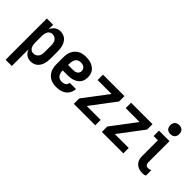

<svg xmlns="http://www.w3.org/2000/svg" viewBox="-22 -1477 2418 2418"><g transform="rotate(45 1187.5 -267.5)"><path d="M59 215V-520H170V-438Q178 -458 190 -475Q202 -492 219 -504.5Q236 -517 256 -522.5Q276 -528 297 -528Q321 -528 344.5 -520.5Q368 -513 386.5 -497.5Q405 -482 417.5 -460.5Q430 -439 437 -416Q444 -393 446.5 -368.5Q449 -344 449 -320V-200Q449 -176 446.5 -151.5Q444 -127 437 -104Q430 -81 417.5 -59.5Q405 -38 386.5 -22.5Q368 -7 344.5 0.5Q321 8 297 8Q276 8 256 2.5Q236 -3 219 -15.5Q202 -28 190 -45Q178 -62 170 -82V215ZM251 -88Q271 -88 289.5 -97.5Q308 -107 319 -123.5Q330 -140 334 -160Q338 -180 338 -200V-320Q338 -340 334 -360Q330 -380 319 -396.5Q308 -413 289.5 -422.5Q271 -432 251 -432Q238 -432 225.5 -428Q213 -424 203 -415.5Q193 -407 186.5 -395.5Q180 -384 176.5 -371.5Q173 -359 171.5 -346Q170 -333 170 -320V-200Q170 -187 171.5 -174Q173 -161 176.5 -148.5Q180 -136 186.5 -124.5Q193 -113 203 -104.5Q213 -96 225.5 -92Q238 -88 251 -88Z M752 8Q725 8 697.5 3Q670 -2 646 -15Q622 -28 603 -48Q584 -68 572 -93Q560 -118 555.5 -145.5Q551 -173 551 -200V-320Q551 -348 555.5 -375Q560 -402 571.5 -427Q583 -452 602.5 -472.5Q622 -493 646 -506Q670 -519 697.5 -523.5Q725 -528 753 -528Q777 -528 801.5 -524.5Q826 -521 848.5 -512Q871 -503 891 -488Q911 -473 924.5 -453Q938 -433 943.5 -409Q949 -385 949 -360Q949 -336 943 -312Q937 -288 922.5 -268.5Q908 -249 887.5 -235Q867 -221 844 -213Q821 -205 796.5 -202Q772 -199 748 -199H662Q662 -179 666.5 -159Q671 -139 682.5 -122Q694 -105 713 -96.5Q732 -88 752 -88Q767 -88 781.5 -91Q796 -94 808 -102Q820 -110 827.5 -123Q835 -136 836 -151H947Q946 -127 938.5 -105Q931 -83 917.5 -63.5Q904 -44 885 -30Q866 -16 844 -7Q822 2 799 5Q776 8 752 8ZM748 -295Q764 -295 779.5 -297.5Q795 -300 808.5 -308.5Q822 -317 830 -331Q838 -345 838 -361Q838 -377 831.5 -391.5Q825 -406 812.5 -415.5Q800 -425 784.5 -428.5Q769 -432 753 -432Q740 -432 726.5 -429Q713 -426 701.5 -418Q690 -410 682.5 -398.5Q675 -387 670.5 -374Q666 -361 664 -347.5Q662 -334 662 -320V-295Z M1059 0V-96L1307 -424H1059V-520H1441V-424L1193 -96H1441V0Z M1559 0V-96L1807 -424H1559V-520H1941V-424L1693 -96H1941V0Z M2291 8Q2270 8 2249 4.5Q2228 1 2209.5 -7.5Q2191 -16 2175 -30.5Q2159 -45 2149.5 -63Q2140 -81 2136 -102Q2132 -123 2132 -143V-424H2056V-520H2243V-143Q2243 -133 2245.5 -123Q2248 -113 2254.5 -104.5Q2261 -96 2270.5 -92Q2280 -88 2291 -88Q2303 -88 2316 -91Q2329 -94 2340 -99V-3Q2329 2 2316 5Q2303 8 2291 8ZM2188 -590Q2172 -590 2156 -595Q2140 -600 2129 -611Q2118 -622 2113 -638Q2108 -654 2108 -670Q2108 -686 2113 -702Q2118 -718 2129 -729Q2140 -740 2156 -745Q2172 -750 2188 -750Q2204 -750 2220 -745Q2236 -740 2247 -729Q2258 -718 2263 -702Q2268 -686 2268 -670Q2268 -654 2263 -638Q2258 -622 2247 -611Q2236 -600 2220 -595Q2204 -590 2188 -590Z"/></g></svg>

Font: Iosevka Julsh Curly
Style: Bold
Weight: 700
Designer: Belleve Invis
Foundry: Belleve Invis
Version: Version 15.0.2; ttfautohint (v1.8.4)